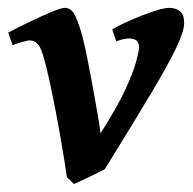

<svg xmlns="http://www.w3.org/2000/svg" viewBox="-20 -440 480 478"><path d="M438.5 -382.3Q438.5 -363.3 419.7 -323Q400.9 -282.7 357.4 -209.7Q314 -136.7 240.7 -18.6Q235.4 -15.6 219.2 -7.8Q203.1 0 186.8 7.8Q170.4 15.6 164.1 18.1L146.5 1Q141.1 -37.1 133.5 -81.1Q126 -125 117.7 -168Q109.4 -210.9 101.6 -246.1Q93.8 -281.2 87.4 -301.8Q80.1 -326.2 71.5 -332.8Q63 -339.4 55.2 -339.4Q48.3 -339.4 34.4 -335.2Q20.5 -331.1 11.2 -327.6L0.5 -358.9Q25.4 -372.1 54.9 -386.2Q84.5 -400.4 108.6 -410.4Q132.8 -420.4 141.6 -420.4Q154.8 -420.4 163.1 -407.7Q171.4 -395 181.2 -363.3Q185.5 -349.6 191.7 -321.8Q197.8 -293.9 204.1 -260.3Q210.4 -226.6 216.3 -194.1Q222.2 -161.6 226.1 -137.9Q230 -114.3 230 -107.9Q271.5 -172.4 292 -217Q312.5 -261.7 319.3 -287.8Q326.2 -314 326.2 -322.3Q326.2 -344.2 301.3 -344.2Q287.6 -344.2 269.5 -336.9L259.3 -367.2Q278.3 -377.9 306.6 -390.4Q335 -402.8 361.6 -411.6Q388.2 -420.4 401.4 -420.4Q417.5 -420.4 428 -412.1Q438.5 -403.8 438.5 -382.3Z"/></svg>

Font: Dai Banna SIL SemiBold
Style: Italic
Weight: 600
Italic angle: -11°
Designer: Victor Gaultney
Foundry: SIL International
Version: Version 4.000